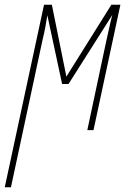

<svg xmlns="http://www.w3.org/2000/svg" viewBox="-49 -547 539 807"><path d="M-29 240H-3L130 -380Q137 -408 141.5 -433Q146 -458 150 -483L212 -194H239L423 -484Q416 -458 410.5 -432Q405 -406 398 -376L318 0H344L457 -527H419L230 -225L169 -527H136Z"/></svg>

Font: Noto Sans UI SemiCondensed Thin
Style: Italic
Weight: 250
Width: 4
Italic angle: -12°
Designer: Monotype Design Team
Foundry: Monotype Imaging Inc.
Version: Version 1.901